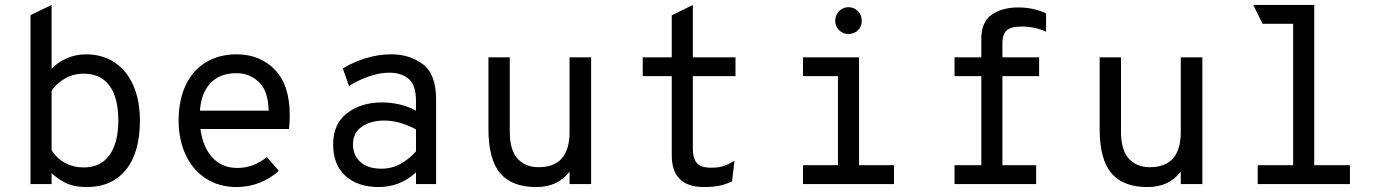

<svg xmlns="http://www.w3.org/2000/svg" viewBox="-20 -742 5584 774"><path d="M188 -44V0H103V-681L188 -722V-464Q212 -491 249 -507Q286 -523 327 -523Q392 -523 441 -491Q490 -459 517 -398.5Q544 -338 544 -256Q544 -127 487.5 -57.5Q431 12 330 12Q280 12 248 -3Q216 -18 188 -44ZM457 -256Q457 -348 421.5 -396.5Q386 -445 317 -445Q273 -445 238.5 -423.5Q204 -402 188 -376V-137Q208 -104 242 -85.5Q276 -67 317 -67Q386 -67 421.5 -117Q457 -167 457 -256Z M1145 -222H788Q798 -148 836.5 -106.5Q875 -65 937 -65Q1002 -65 1056 -109L1104 -53Q1071 -23 1027 -5.5Q983 12 934 12Q862 12 809 -23Q756 -58 728 -119Q700 -180 700 -256Q700 -339 729 -399.5Q758 -460 811 -491.5Q864 -523 934 -523Q1028 -523 1088 -461Q1148 -399 1148 -278Q1148 -245 1145 -222ZM1063 -296Q1061 -377 1023 -412Q985 -447 934 -447Q866 -447 828.5 -407Q791 -367 786 -296Z M1323 -160Q1323 -243 1379.5 -286Q1436 -329 1519 -329Q1595 -329 1657 -296V-335Q1657 -398 1628 -423.5Q1599 -449 1549 -449Q1510 -449 1466 -433.5Q1422 -418 1387 -395L1362 -466Q1400 -490 1452 -506.5Q1504 -523 1557 -523Q1632 -523 1685 -483Q1738 -443 1738 -341V0H1657V-47Q1593 12 1506 12Q1423 12 1373 -32.5Q1323 -77 1323 -160ZM1657 -132V-220Q1632 -235 1597.5 -245.5Q1563 -256 1529 -256Q1475 -256 1439 -231.5Q1403 -207 1403 -160Q1403 -116 1433 -89Q1463 -62 1517 -62Q1561 -62 1596 -82Q1631 -102 1657 -132Z M1949 -223V-511H2035V-212Q2035 -137 2066.5 -102.5Q2098 -68 2151 -68Q2276 -68 2276 -210V-511H2363V0H2276V-50Q2251 -18 2218 -3Q2185 12 2141 12Q2044 12 1996.5 -43.5Q1949 -99 1949 -223Z M2688 -116V-435H2571V-511H2688V-680L2773 -722V-511H2945V-435H2773V-143Q2773 -105 2788.5 -85.5Q2804 -66 2847 -66Q2878 -66 2898 -73Q2918 -80 2941 -94L2931 -11Q2909 0 2883 6Q2857 12 2818 12Q2688 12 2688 -116Z M3347 -658Q3347 -681 3362.5 -697Q3378 -713 3400 -713Q3423 -713 3438.5 -697Q3454 -681 3454 -658Q3454 -635 3438.5 -620Q3423 -605 3400 -605Q3378 -605 3362.5 -620.5Q3347 -636 3347 -658ZM3584 -76V0H3217V-76H3358V-435H3217V-511H3443V-76Z M4021 -571V-511H4169V-435H4021V-76H4157V0H3828V-76H3936V-435H3828V-511H3936V-586Q3936 -654 3978 -683Q4020 -712 4085 -712Q4146 -712 4197 -688V-614Q4152 -635 4098 -635Q4054 -635 4037.5 -618.5Q4021 -602 4021 -571Z M4413 -223V-511H4499V-212Q4499 -137 4530.5 -102.5Q4562 -68 4615 -68Q4740 -68 4740 -210V-511H4827V0H4740V-50Q4715 -18 4682 -3Q4649 12 4605 12Q4508 12 4460.5 -43.5Q4413 -99 4413 -223Z M5422 -76V0H5050V-76H5193V-646H5070L5032 -722H5278V-76Z"/></svg>

Font: Overpass Mono
Style: Regular
Weight: 400
Monospace: yes
Designer: Delve Withrington, Dave Bailey
Foundry: Delve Fonts
Version: Version 1.000;DELV;Overpass